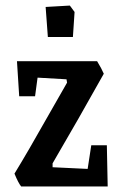

<svg xmlns="http://www.w3.org/2000/svg" viewBox="-20 -670 438 690"><path d="M32 -46Q81 -126 153 -254L221 -373L219 -385L115 -391L106 -324H49L41 -450H329Q346 -422 353 -405Q262 -242 169 -83V-69L295 -63L308 -148H364L367 0H56Q46 -12 32 -46ZM144 -645 231 -650 248 -627 242 -537H152Z"/></svg>

Font: Grenze Medium
Style: Regular
Weight: 500
Designer: Renata Polastri
Foundry: Omnibus-Type
Version: Version 1.002; ttfautohint (v1.8)